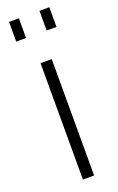

<svg xmlns="http://www.w3.org/2000/svg" viewBox="-144 -767 495 806"><g transform="rotate(-20 103.5 -364.0)"><path d="M13 -640V-728H57V-640ZM149 -640V-728H193V-640ZM78 0V-520H128V0Z"/></g></svg>

Font: Raleway-v4020 Light
Style: Regular
Weight: 300
Designer: Matt McInerney, Pablo Impallari, Rodrigo Fuenzalida
Foundry: Matt McInerney, Pablo Impallari, Rodrigo Fuenzalida
Version: Version 4.020;PS 004.020;hotconv 1.0.88;makeotf.lib2.5.64775